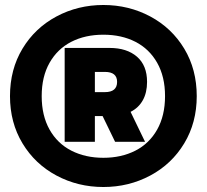

<svg xmlns="http://www.w3.org/2000/svg" viewBox="-20 -734 828 769"><path d="M20 -349Q20 -456 70 -539Q120 -622 206 -668Q292 -714 394 -714Q496 -714 582 -668Q668 -622 718 -539Q768 -456 768 -349Q768 -243 718 -160Q668 -77 582 -31Q496 15 394 15Q292 15 206 -31Q120 -77 70 -160Q20 -243 20 -349ZM641 -349Q641 -427 609.5 -482.5Q578 -538 522.5 -566.5Q467 -595 394 -595Q321 -595 265.5 -566.5Q210 -538 178.5 -482.5Q147 -427 147 -349Q147 -271 178.5 -215Q210 -159 266 -130.5Q322 -102 394 -102Q466 -102 522 -130.5Q578 -159 609.5 -215Q641 -271 641 -349ZM239 -542H419Q488 -542 528.5 -507Q569 -472 569 -406Q569 -363 552 -332.5Q535 -302 503 -286L561 -166H441L391 -269H360V-166H239ZM400 -365Q449 -365 449 -406Q449 -446 400 -446H360V-365Z"/></svg>

Font: Prompt ExtraBold
Style: Regular
Weight: 800
Designer: Katatrad Team
Foundry: CadsonDemak
Version: Version 1.001